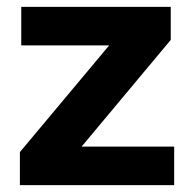

<svg xmlns="http://www.w3.org/2000/svg" viewBox="-20 -540 566 560"><path d="M38 -96.4 298.4 -407.6H42V-520H478V-423.6L218 -112.4H488V0H38Z"/></svg>

Font: Aspekta Variable
Style: Regular
Weight: 400
Designer: Ivo Dolenc
Version: Version 2.100